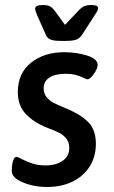

<svg xmlns="http://www.w3.org/2000/svg" viewBox="-20 -738 453 765"><path d="M27 -56Q27 -81 32 -97Q37 -113 45 -113Q51 -113 65 -105Q87 -94 109 -86.5Q131 -79 161 -79Q204 -79 230 -97.5Q256 -116 256 -148Q256 -171 244.5 -185.5Q233 -200 216.5 -208.5Q200 -217 168 -229Q115 -250 83 -283.5Q51 -317 51 -371Q51 -446 103.5 -488Q156 -530 236 -530Q283 -530 326 -517Q369 -504 369 -479Q369 -465 354 -443.5Q339 -422 328 -422Q325 -422 311.5 -428.5Q298 -435 281.5 -439.5Q265 -444 241 -444Q200 -444 177 -429Q154 -414 154 -386Q154 -364 167 -349.5Q180 -335 194 -328Q208 -321 248 -304Q301 -282 331.5 -251.5Q362 -221 362 -165Q362 -114 337.5 -75Q313 -36 269 -14.5Q225 7 168 7Q114 7 70.5 -11.5Q27 -30 27 -56ZM162 -601 128 -677Q127 -681 123.5 -689.5Q120 -698 120 -703Q120 -718 150 -718Q171 -718 180.5 -712Q190 -706 199 -694L239 -639L291 -694Q302 -706 313 -712Q324 -718 344 -718Q371 -718 371 -705Q371 -701 367.5 -694Q364 -687 357 -677L308 -601Q299 -587 286 -581Q273 -575 242 -575H222Q193 -575 180 -581Q167 -587 162 -601Z"/></svg>

Font: Asap-MediumItalic
Style: Italic
Weight: 500
Italic angle: -6°
Designer: Pablo Cosgaya
Foundry: Omnibus-Type
Version: Version 2.000; ttfautohint (v1.8)